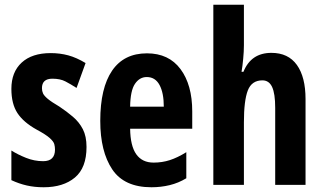

<svg xmlns="http://www.w3.org/2000/svg" viewBox="-20 -831 1368 810"><path d="M345 -211Q345 -123 296 -82Q247 -41 164 -41Q126 -41 93 -48.5Q60 -56 28 -71V-196Q55 -179 90 -165Q125 -151 162 -151Q212 -151 212 -200Q212 -212 209 -223Q206 -234 190 -248.5Q174 -263 135 -284Q79 -315 53.5 -354Q28 -393 28 -456Q28 -527 71.5 -567Q115 -607 194 -607Q233 -607 268 -597.5Q303 -588 341 -565L303 -460Q278 -476 256 -487.5Q234 -499 201 -499Q157 -499 157 -459Q157 -447 161.5 -437Q166 -427 181.5 -414Q197 -401 231 -381Q261 -361 287.5 -338.5Q314 -316 329.5 -286Q345 -256 345 -211Z M600 -606Q692 -606 741.5 -539.5Q791 -473 791 -361V-288H529Q530 -215 555 -180Q580 -145 628 -145Q664 -145 696.5 -155.5Q729 -166 766 -189V-79Q733 -59 696 -50Q659 -41 619 -41Q504 -41 453.5 -116.5Q403 -192 403 -321Q403 -460 453 -533Q503 -606 600 -606ZM599 -506Q569 -506 549.5 -477.5Q530 -449 529 -381H671Q671 -439 653 -472.5Q635 -506 599 -506Z M1009 -640Q1009 -615 1006 -583Q1003 -551 999 -528H1007Q1039 -608 1125 -608Q1196 -608 1232.5 -557Q1269 -506 1269 -413V-51H1141V-376Q1141 -436 1128 -464Q1115 -492 1087 -492Q1042 -492 1025.5 -449.5Q1009 -407 1009 -315V-51H880V-811H1009Z"/></svg>

Font: Noto Sans Tamil UI ExtraCondensed
Style: Bold
Weight: 700
Width: 2
Designer: Jelle Bosma - Monotype Design Team
Foundry: Monotype Imaging Inc.
Version: Version 2.004; ttfautohint (v1.8.4.7-5d5b)